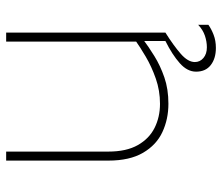

<svg xmlns="http://www.w3.org/2000/svg" viewBox="-70 -500 738 639"><g transform="rotate(-90 299.5 -181.0)"><path d="M510 0H482V-72L480 -86V-530H510ZM273 -18Q317 -18 357 -32Q397 -46 430 -65.5Q463 -85 484 -100L487 -74Q463 -56 431.5 -36.5Q400 -17 361 -3.5Q322 10 273 10Q222 10 179 -10Q136 -30 110 -74.5Q84 -119 84 -190V-530H114V-190Q114 -130 135.5 -92Q157 -54 193 -36Q229 -18 273 -18ZM482 0H510Q467 27 439.5 51Q412 75 412 98Q412 115 425.5 126.5Q439 138 461 138Q480 138 499.5 131.5Q519 125 536 109V143Q522 153 502.5 160.5Q483 168 459 168Q424 168 402 151Q380 134 380 102Q380 73 408 48Q436 23 482 0Z"/></g></svg>

Font: Roundo Variable
Style: Regular
Weight: 200
Designer: Shiva Nallaperumal
Foundry: Indian Type Foundry
Version: Version 2.000